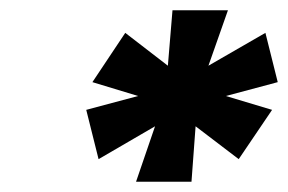

<svg xmlns="http://www.w3.org/2000/svg" viewBox="-20 -690 561 374"><path d="M424 -670H316L307 -562L224 -626L160 -530L249 -503L148 -476L172 -380L282 -444L245 -336H353L361 -444L445 -380L510 -476L420 -503L521 -530L497 -626L386 -562Z"/></svg>

Font: LT Wave Bold
Style: Italic
Weight: 700
Designer: Daniel Lyons
Version: Version 2.5 (Glyphs App)